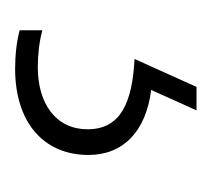

<svg xmlns="http://www.w3.org/2000/svg" viewBox="-33 -7 280 254"><g transform="rotate(90 107.0 120.0)"><path d="M185 143C185 97 154 67 99 60L126 0H95L58 82C115 85 151 100 151 144C151 187 116 210 69 210C52 210 35 208 20 204V234C35 238 53 240 71 240C141 240 185 203 185 143Z"/></g></svg>

Font: Noto Sans Gurmukhi UI Condensed ExtraLight
Style: Regular
Weight: 200
Width: 3
Designer: Jelle Bosma - Monotype Design Team
Foundry: Monotype Imaging Inc.
Version: Version 2.004